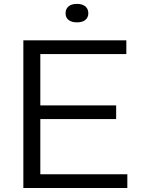

<svg xmlns="http://www.w3.org/2000/svg" viewBox="-20 -942 709 962"><path d="M182 -69H618V0H97V-740H613V-671H182V-414H562V-345.5H182ZM308.5 -875.5Q308.5 -897 323.2 -909.8Q338 -922.5 365.5 -922.5Q393 -922.5 407.8 -909.8Q422.5 -897 422.5 -875.5Q422.5 -854.5 407.8 -842.2Q393 -830 365.5 -830Q338 -830 323.2 -842.2Q308.5 -854.5 308.5 -875.5Z"/></svg>

Font: Encode Sans Expanded
Style: Regular
Weight: 400
Width: 7
Designer: Multiple Designers
Foundry: Impallari Type
Version: Version 2.000